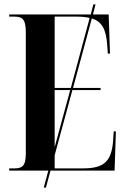

<svg xmlns="http://www.w3.org/2000/svg" viewBox="-20 -780 575 878"><path d="M22 0H201L180 78H190L211 0H504L510 -179H500L497 -133C489 -41 455 -10 359 -10H230V-70L311 -368H440V-378H314L400 -696C446 -681 465 -646 470 -577L473 -535H483L477 -714H405L417 -760H407L395 -714H22V-704H45C80 -704 98 -695 98 -633V-77C98 -18 79 -10 45 -10H22ZM230 -378V-704H331C354 -704 374 -702 390 -698L304 -378ZM230 -368H301L230 -107Z"/></svg>

Font: Noto Serif Display ExtraCondensed
Style: Bold
Weight: 700
Width: 2
Designer: Monotype Design Team
Foundry: Monotype Imaging Inc.
Version: Version 2.009